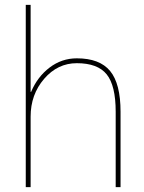

<svg xmlns="http://www.w3.org/2000/svg" viewBox="-20 -770 592 790"><path d="M106 -392H108Q134 -454 184 -492Q234 -530 296 -530Q390 -530 433 -478Q476 -426 476 -310V0H456V-310Q456 -418 419 -464Q382 -510 296 -510Q217 -510 161.5 -445.5Q106 -381 106 -290V0H86V-750H106Z"/></svg>

Font: Mplus 1p Thin
Style: Regular
Weight: 250
Version: Version 1.061